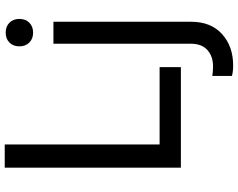

<svg xmlns="http://www.w3.org/2000/svg" viewBox="-117 -668 1006 812"><g transform="rotate(-90 386.0 -262.0)"><path d="M83 -745H181V-90H508V0H83ZM471 216V133Q492 136 511 136Q554 136 580.5 112Q607 88 607 43V-539H700V43Q700 127 648 174Q596 221 515 221Q489 221 471 216ZM654 -741Q680 -741 696 -725Q712 -709 712 -683Q712 -657 696 -641Q680 -625 654 -625Q628 -625 612 -641Q596 -657 596 -683Q596 -709 612 -725Q628 -741 654 -741Z"/></g></svg>

Font: Evergrow Sans 
Style: Medium
Weight: 500
Foundry: 10Web
Version: Version 1.000